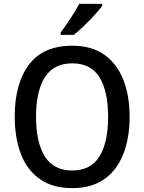

<svg xmlns="http://www.w3.org/2000/svg" viewBox="-20 -961 744 991"><path d="M649 -358Q649 -249 616.5 -166Q584 -83 518.5 -36.5Q453 10 353 10Q251 10 185 -37Q119 -84 87.5 -167Q56 -250 56 -359Q56 -530 129.5 -627.5Q203 -725 353 -725Q453 -725 518.5 -678.5Q584 -632 616.5 -549.5Q649 -467 649 -358ZM166 -358Q166 -226 211.5 -153.5Q257 -81 352 -81Q448 -81 493 -153Q538 -225 538 -358Q538 -490 493.5 -562Q449 -634 353 -634Q257 -634 211.5 -562Q166 -490 166 -358ZM508 -931Q494 -912 468 -883.5Q442 -855 413 -827Q384 -799 361 -781H293V-793Q317 -825 344 -866Q371 -907 389 -941H508Z"/></svg>

Font: Noto Sans Gurmukhi UI SemiCondensed Medium
Style: Regular
Weight: 500
Width: 4
Designer: Jelle Bosma - Monotype Design Team
Foundry: Monotype Imaging Inc.
Version: Version 2.004; ttfautohint (v1.8.4.7-5d5b)